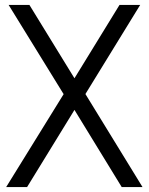

<svg xmlns="http://www.w3.org/2000/svg" viewBox="-20 -760 606 780"><path d="M5 0 238.5 -377.5 15 -740H99.5L282.5 -442L465.5 -740H549.5L327 -378L559 0H474.5L282.5 -313.5L90 0Z"/></svg>

Font: Encode Sans Cnd
Style: Regular
Weight: 400
Width: 3
Designer: Multiple Designers
Foundry: Impallari Type
Version: Version 3.002; ttfautohint (v1.8.3) -l 8 -r 50 -G 200 -x 14 